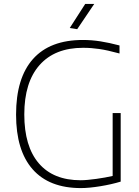

<svg xmlns="http://www.w3.org/2000/svg" viewBox="-20 -953 710 980"><path d="M336 -810 415 -933H461L374 -804ZM393 7Q231 7 146.5 -89Q62 -185 62 -368Q62 -555 148.5 -652Q235 -749 403 -749Q448 -749 492.5 -742Q537 -735 590 -721V-680Q557 -689 532 -694.5Q507 -700 486 -703Q465 -706 445.5 -707.5Q426 -709 404 -709Q260 -709 182 -621Q104 -533 104 -369Q104 -206 178 -119.5Q252 -33 392 -33Q408 -33 429 -35Q450 -37 472 -40Q494 -43 516 -47Q538 -51 555 -55V-376H596V-26Q573 -19 546.5 -13Q520 -7 492.5 -2.5Q465 2 439.5 4.5Q414 7 393 7Z"/></svg>

Font: Encode Sans Wide
Style: Thin
Weight: 100
Designer: Pablo Impallari, Andres Torresi
Foundry: Pablo Impallari, Andres Torresi
Version: Version 1.000; ttfautohint (v1.00) -l 8 -r 50 -G 200 -x 14 -